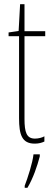

<svg xmlns="http://www.w3.org/2000/svg" viewBox="-20 -676 249 917"><path d="M147 -14C107 -14 97 -44 97 -108V-503H196V-527H97V-656H76L69 -528L21 -521V-503H71V-112C71 -32 85 10 146 10C165 10 179 6 192 0V-25C182 -19 164 -14 147 -14ZM170 71V61H140C136 101 112 175 98 211V221H111C138 176 158 117 170 71Z"/></svg>

Font: Noto Sans Khmer UI ExtraCondensed Thin
Style: Regular
Weight: 100
Width: 2
Designer: Danh Hong and the Monotype Design Team
Foundry: Monotype Imaging Inc.
Version: Version 2.002